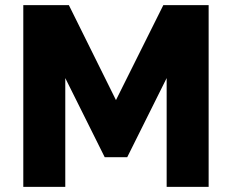

<svg xmlns="http://www.w3.org/2000/svg" viewBox="-20 -730 907 750"><path d="M795 0V-710H618L433 -339L249 -710H71V0H235V-425L389 -116H477L631 -425V0Z"/></svg>

Font: Raleway
Style: ExtraBold
Weight: 800
Designer: Matt McInerney, Pablo Impallari, Rodrigo Fuenzalida
Foundry: Matt McInerney, Pablo Impallari, Rodrigo Fuenzalida
Version: Version 3.000